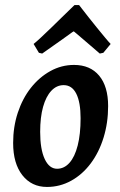

<svg xmlns="http://www.w3.org/2000/svg" viewBox="-20 -728 475 760"><path d="M166 12Q105 12 68.5 -34.5Q32 -81 32 -162Q32 -226 50.5 -282Q69 -338 102 -380Q135 -422 179 -446.5Q223 -471 273 -471Q337 -471 372.5 -428.5Q408 -386 408 -308Q408 -242 390 -183.5Q372 -125 339 -81Q306 -37 261.5 -12.5Q217 12 166 12ZM206 -60Q234 -60 255 -83.5Q276 -107 287.5 -152Q299 -197 299 -260Q299 -323 282 -357Q265 -391 232 -391Q204 -391 183 -368.5Q162 -346 150.5 -305Q139 -264 139 -206Q139 -137 157 -98.5Q175 -60 206 -60ZM113 -554Q122 -561 141 -578.5Q160 -596 182.5 -618Q205 -640 226 -660.5Q247 -681 261 -694.5Q275 -708 275 -708H293Q293 -708 303.5 -694.5Q314 -681 330 -660.5Q346 -640 364 -618Q382 -596 396.5 -578.5Q411 -561 418 -554L389 -519L375 -516Q372 -519 361 -528Q350 -537 336 -549.5Q322 -562 308 -573.5Q294 -585 284 -594Q274 -603 272 -604Q269 -603 257 -594Q245 -585 228.5 -573.5Q212 -562 194.5 -549.5Q177 -537 164 -528Q151 -519 147 -516L134 -519Z"/></svg>

Font: Alegreya SemiBold
Style: Italic
Weight: 600
Italic angle: -7°
Designer: Juan Pablo del Peral
Foundry: Huerta Tipografica
Version: Version 2.009